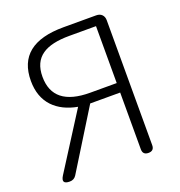

<svg xmlns="http://www.w3.org/2000/svg" viewBox="-131 -840 890 951"><g transform="rotate(-20 313.5 -364.5)"><path d="M76 0Q29 0 54 -40L241 -334Q160 -349 114 -397Q65 -449 65 -534Q65 -729 308 -729H414H480Q499 -729 510 -718Q521 -707 521 -688V-30Q521 0 491 0Q461 0 461 -30V-329H303L111 -19Q99 0 76 0ZM321 -379H391H461V-679H321Q224 -679 177 -646Q126 -611 126 -534Q126 -379 321 -379Z"/></g></svg>

Font: GenSenRounded TW L
Style: Regular
Weight: 300
Version: Version 1.501;PS 1;hotconv 16.6.51;makeotf.lib2.5.65220